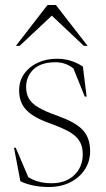

<svg xmlns="http://www.w3.org/2000/svg" viewBox="-20 -738 423 768"><path d="M207 -503Q236.5 -503 261.2 -495.5Q286 -488 311.5 -472L326.5 -351.5H319L271 -471L284 -455.5Q265 -473 245 -481Q225 -489 202.5 -489Q144 -489 114.2 -460.8Q84.5 -432.5 84.5 -389.5Q84.5 -364 95.2 -344.5Q106 -325 132.8 -308.8Q159.5 -292.5 207.5 -276Q243.5 -263 269 -249.2Q294.5 -235.5 310.2 -218.8Q326 -202 333.2 -181Q340.5 -160 340.5 -133Q340.5 -93 319.8 -60.8Q299 -28.5 261.8 -9.2Q224.5 10 175.5 10Q142.5 10 114 4.2Q85.5 -1.5 61.5 -13L36 -147H43L98 -18L83.5 -37Q93.5 -28 108.8 -20.8Q124 -13.5 143.2 -9.2Q162.5 -5 185 -5Q243.5 -5 277.2 -37.8Q311 -70.5 311 -120.5Q311 -143.5 304.2 -160.8Q297.5 -178 282.8 -192Q268 -206 243.8 -218Q219.5 -230 184 -243Q136.5 -259.5 108.5 -278.5Q80.5 -297.5 68.5 -321.2Q56.5 -345 56.5 -376.5Q56.5 -414.5 76.8 -443Q97 -471.5 131.2 -487.2Q165.5 -503 207 -503ZM43.5 -554.5 170 -718H203.5L330.5 -554.5H315.5L175 -687H199.5L58.5 -554.5Z"/></svg>

Font: Newsreader 60pt ExtraLight
Style: Regular
Weight: 250
Designer: Hugues Gentile
Foundry: Production Type
Version: Version 1.003